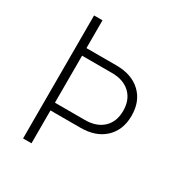

<svg xmlns="http://www.w3.org/2000/svg" viewBox="-170 -858 939 987"><g transform="rotate(30 300.0 -365.0)"><path d="M105 0V-730H155V-565H333Q424 -565 477 -515Q530 -465 530 -380Q530 -295 477 -245Q424 -195 333 -195H155V0ZM333 -241Q401 -241 440.5 -278Q480 -315 480 -380Q480 -445 440.5 -482.5Q401 -520 333 -520H155V-241Z"/></g></svg>

Font: JetBrains Mono Extra Light
Style: Regular
Weight: 200
Monospace: yes
Designer: Philipp Nurullin, Konstantin Bulenkov
Foundry: JetBrains
Version: 2.002